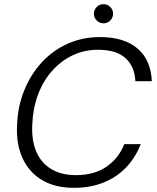

<svg xmlns="http://www.w3.org/2000/svg" viewBox="-20 -890 754 922"><path d="M335 12Q244 12 181.5 -25.5Q119 -63 88 -131Q57 -199 62 -289Q65 -379 96.5 -456.5Q128 -534 181.5 -591.5Q235 -649 306 -680.5Q377 -712 460 -712Q577 -712 641 -656.5Q705 -601 709 -500H630Q627 -570 583 -610.5Q539 -651 450 -651Q385 -651 329 -624.5Q273 -598 230 -549.5Q187 -501 162.5 -435.5Q138 -370 135 -292Q131 -216 154.5 -161.5Q178 -107 226.5 -78Q275 -49 344 -49Q433 -49 491.5 -89.5Q550 -130 577 -198H656Q630 -132 584.5 -85Q539 -38 476 -13Q413 12 335 12ZM477 -778Q458 -778 444.5 -791.5Q431 -805 431 -824Q431 -843 444.5 -856.5Q458 -870 477 -870Q496 -870 509.5 -856.5Q523 -843 523 -824Q523 -805 509.5 -791.5Q496 -778 477 -778Z"/></svg>

Font: DM Sans Light
Style: Italic
Weight: 300
Italic angle: -10°
Designer: Colophon Foundry, Jonny Pinhorn
Foundry: Colophon Foundry
Version: Version 4.004;gftools[0.9.30]